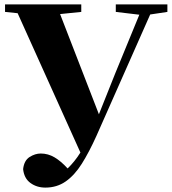

<svg xmlns="http://www.w3.org/2000/svg" viewBox="-20 -767 783 872"><path d="M505.9 -712.9V-747.1H740.2V-712.9L662.1 -701.2L418 -149.9Q384.8 -76.2 351.6 -23.4Q318.4 29.3 278.3 57.1Q238.3 85 186 85Q147 85 118.2 64Q89.4 43 85 1Q89.4 -38.1 114.5 -54Q139.6 -69.8 165 -69.8Q198.2 -69.8 227.5 -52.5Q256.8 -35.2 287.1 -2Q318.8 -32.2 345.2 -74.2L60.1 -707L2.9 -712.9V-747.1H349.1V-712.9L252.9 -703.1L429.2 -248L503.9 -435.1L612.8 -700.2Z"/></svg>

Font: Source Han Serif TW Heavy
Style: Regular
Weight: 900
Designer: Ryoko NISHIZUKA Ë•øÂ°öÊ∂ºÂ≠ê (kana & ideographs); Frank Grie√ühammer (Latin, Greek & Cyrillic); Wenlong ZHANG Âº†ÊñáÈæô 
Foundry: Adobe
Version: Version 2.003;hotconv 1.1.1;makeotfexe 2.6.0